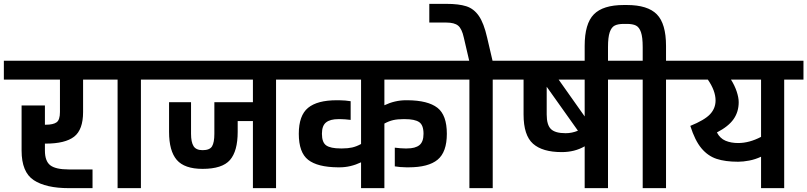

<svg xmlns="http://www.w3.org/2000/svg" viewBox="-30 -976 4188 996"><path d="M203 -231V-195Q203 -140 231 -118.5Q259 -97 327 -97H450V0H327Q208 0 145 -41.5Q82 -83 82 -195V-429H203V-329H207Q246 -329 263.5 -341.5Q281 -354 281 -395V-563H-10V-661H500V-563H401V-395Q401 -303 354.5 -267Q308 -231 207 -231Z M801 -563H701V0H580V-563H480V-661H801Z M1502 -661V-563H1402V0H1282V-348H1203V-292Q1203 -192 1163 -146Q1123 -100 1021 -100Q927 -100 887 -146.5Q847 -193 847 -292V-446H961V-282Q961 -239 974 -218Q987 -197 1021 -197Q1058 -197 1070 -217Q1082 -237 1082 -282V-446H1282V-563H781V-661Z M1964 -563V-430Q2019 -456 2076 -456H2085Q2190 -455 2239 -417Q2288 -379 2288 -282Q2288 -187 2240 -147.5Q2192 -108 2090 -108H2078Q2063 -108 2046 -109.5Q2029 -111 2018 -113V-210Q2050 -206 2070 -206H2082Q2124 -206 2145.5 -223Q2167 -240 2167 -282Q2167 -327 2144.5 -342.5Q2122 -358 2070 -358H2062Q2032 -358 2010 -353Q1988 -348 1964 -335V0H1843V-134Q1788 -108 1732 -108H1722Q1617 -109 1568.5 -147Q1520 -185 1520 -282Q1520 -377 1568 -416.5Q1616 -456 1717 -456H1729Q1744 -456 1761 -454.5Q1778 -453 1789 -451V-354Q1757 -358 1737 -358H1725Q1683 -358 1661.5 -341Q1640 -324 1640 -282Q1640 -237 1662.5 -221.5Q1685 -206 1737 -206H1746Q1775 -206 1797 -211Q1819 -216 1843 -229V-563H1482V-661H2325V-563Z M2626 -563H2526V0H2405V-563H2305V-661H2404L2376 -781Q2366 -827 2346.5 -843Q2327 -859 2285 -859H2197V-956H2285Q2350 -956 2389 -943.5Q2428 -931 2454 -893.5Q2480 -856 2497 -781L2525 -661H2626Z M3224 -661V-563H3124V0H3003V-217Q2951 -187 2884 -187Q2784 -187 2735 -230.5Q2686 -274 2686 -382V-563H2606V-661ZM3003 -563H2868L3003 -372ZM2904 -285Q2937 -285 2968 -298L2806 -526V-382Q2806 -328 2828 -306.5Q2850 -285 2904 -285Z M3525 -563H3425V0H3304V-563H3204V-661H3304V-732Q3304 -783 3295 -809Q3286 -835 3269 -843.5Q3252 -852 3222 -852H3206Q3176 -852 3159 -843.5Q3142 -835 3133 -809Q3124 -783 3124 -732V-608H3003V-738Q3003 -853 3050.5 -901.5Q3098 -950 3206 -950H3222Q3330 -950 3377.5 -901.5Q3425 -853 3425 -738V-661H3525Z M4138 -661V-563H4038V0H3918V-163Q3888 -149 3856.5 -143Q3825 -137 3799 -137Q3732 -137 3687 -152Q3642 -167 3608.5 -207Q3575 -247 3551 -323Q3625 -353 3653.5 -383.5Q3682 -414 3682 -455Q3682 -505 3642 -563H3505V-661ZM3918 -266V-563H3762Q3781 -533 3791.5 -501.5Q3802 -470 3802 -446Q3802 -396 3775.5 -358Q3749 -320 3689 -289Q3705 -258 3733.5 -246Q3762 -234 3799 -234Q3857 -234 3918 -266Z"/></svg>

Font: Biryani
Style: Bold
Weight: 700
Designer: Dan Reynolds and Mathieu Reguer
Foundry: Dan Reynolds and Mathieu Reguer
Version: Version 1.004; ttfautohint (v1.1) -l 5 -r 5 -G 72 -x 0 -D la